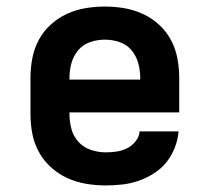

<svg xmlns="http://www.w3.org/2000/svg" viewBox="-20 -558 640 586"><path d="M303 8Q273 8 243 3Q213 -2 185.5 -14.5Q158 -27 135.5 -47.5Q113 -68 98.5 -94.5Q84 -121 78.5 -150.5Q73 -180 73 -210V-320Q73 -350 78.5 -379.5Q84 -409 98 -435.5Q112 -462 134.5 -482.5Q157 -503 184 -515.5Q211 -528 240.5 -533Q270 -538 300 -538Q330 -538 359.5 -533Q389 -528 416 -515.5Q443 -503 465.5 -482.5Q488 -462 502 -435.5Q516 -409 521.5 -379.5Q527 -350 527 -320V-215H192V-210Q192 -187 198 -164.5Q204 -142 219.5 -125Q235 -108 257.5 -100.5Q280 -93 303 -93Q319 -93 336 -95.5Q353 -98 368 -105.5Q383 -113 394 -127Q405 -141 406 -157H525Q523 -132 513.5 -107.5Q504 -83 488 -63Q472 -43 450 -29Q428 -15 404 -6.5Q380 2 354 5Q328 8 303 8ZM192 -315H408V-320Q408 -343 402 -365Q396 -387 381.5 -404.5Q367 -422 345 -429.5Q323 -437 300 -437Q277 -437 255 -429.5Q233 -422 218.5 -404.5Q204 -387 198 -365Q192 -343 192 -320Z"/></svg>

Font: Iosevka Curly Extended
Style: Bold
Weight: 700
Width: 7
Monospace: yes
Designer: Belleve Invis
Foundry: Belleve Invis
Version: Version 11.1.0; ttfautohint (v1.8.3)